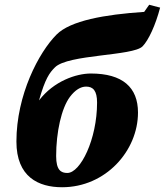

<svg xmlns="http://www.w3.org/2000/svg" viewBox="-20 -771 693 807"><path d="M241 16C424 16 560 -137 560 -298C560 -404 495 -462 362 -462C300 -462 206 -430 144 -349C170 -441 188 -465 211 -488C266 -543 538 -535 579 -576C604 -601 634 -666 653 -739L607 -751L586 -721C419 -710 276 -684 218 -626C143 -551 49 -372 49 -176C49 -27 142 16 241 16ZM263 -44C237 -44 216 -55 216 -115C216 -215 238 -316 274 -364C296 -393 319 -407 342 -407C371 -407 388 -390 388 -340C388 -185 318 -44 263 -44Z"/></svg>

Font: Source Serif Pro Black
Style: Italic
Weight: 900
Italic angle: -12°
Designer: Frank Grießhammer
Foundry: Adobe Systems Incorporated
Version: Version 3.001;hotconv 1.0.111;makeotfexe 2.5.65597